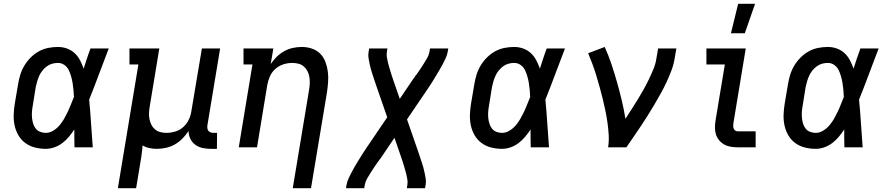

<svg xmlns="http://www.w3.org/2000/svg" viewBox="-20 -775 4690 1010"><path d="M221 8Q192 8 164 1Q136 -6 113.5 -22.5Q91 -39 77 -63Q63 -87 57 -114.5Q51 -142 52 -171.5Q53 -201 58 -231L75 -331Q79 -356 86.5 -381Q94 -406 108 -429.5Q122 -453 141.5 -472.5Q161 -492 184.5 -505Q208 -518 234 -523Q260 -528 285 -528Q310 -528 333 -519.5Q356 -511 373 -495Q390 -479 401 -458Q412 -437 420 -414Q429 -441 437.5 -467.5Q446 -494 456 -520H552Q526 -453 501 -385.5Q476 -318 449 -251Q455 -189 459 -126Q463 -63 468 0H372Q371 -23 371 -46.5Q371 -70 371 -94Q358 -74 342.5 -55.5Q327 -37 308 -22.5Q289 -8 266 0Q243 8 221 8ZM221 -76Q241 -76 260 -87.5Q279 -99 293 -115.5Q307 -132 317.5 -150.5Q328 -169 337 -188Q346 -207 353.5 -226.5Q361 -246 369 -265Q368 -284 366.5 -302Q365 -320 362 -338Q359 -356 354 -373.5Q349 -391 341.5 -406.5Q334 -422 319 -433Q304 -444 285 -444Q270 -444 255 -440Q240 -436 227 -426.5Q214 -417 203.5 -404Q193 -391 186.5 -376.5Q180 -362 175.5 -347Q171 -332 168 -317L152 -217Q149 -201 148 -185.5Q147 -170 148.5 -154.5Q150 -139 154.5 -124.5Q159 -110 168 -98.5Q177 -87 191.5 -81.5Q206 -76 221 -76Z M600 215 708 -436H661V-520H818L768 -217Q765 -200 764 -183Q763 -166 766 -150Q769 -134 776 -119.5Q783 -105 795.5 -94.5Q808 -84 823.5 -80Q839 -76 856 -76Q879 -76 903 -83.5Q927 -91 945 -107.5Q963 -124 973.5 -146.5Q984 -169 987 -192L1042 -520H1138L1071 -116Q1070 -108 1071 -100Q1072 -92 1076.5 -86.5Q1081 -81 1088.5 -78.5Q1096 -76 1104 -76H1122L1121 8H1090Q1067 8 1046 3.5Q1025 -1 1008 -13Q991 -25 981.5 -44.5Q972 -64 972 -86Q958 -65 940 -46.5Q922 -28 900 -15.5Q878 -3 853.5 2.5Q829 8 805 8Q785 8 766 4Q747 0 730 -10Q728 19 723.5 48.5Q719 78 714 107L696 215Z M1520 215 1606 -303Q1609 -320 1609.5 -337Q1610 -354 1607.5 -370Q1605 -386 1597.5 -400.5Q1590 -415 1578 -425.5Q1566 -436 1550 -440Q1534 -444 1517 -444Q1494 -444 1470.5 -436.5Q1447 -429 1428.5 -412.5Q1410 -396 1400 -373.5Q1390 -351 1386 -328L1332 0H1236L1308 -436H1261V-520H1418L1404 -438Q1418 -459 1436 -476.5Q1454 -494 1475.5 -506Q1497 -518 1521 -523Q1545 -528 1568 -528Q1595 -528 1620.5 -519.5Q1646 -511 1664 -493Q1682 -475 1691.5 -450Q1701 -425 1704.5 -398.5Q1708 -372 1706 -344.5Q1704 -317 1700 -289L1616 215Z M1800 215 1803 197Q1806 180 1813.5 164Q1821 148 1829 132.5Q1837 117 1846 101.5Q1855 86 1864.5 70.5Q1874 55 1883.5 40Q1893 25 1903 10L2017 -158L1959 -325Q1954 -339 1949.5 -353.5Q1945 -368 1940 -382Q1935 -396 1931 -411Q1927 -426 1924 -440.5Q1921 -455 1918.5 -470.5Q1916 -486 1919 -502L1922 -520H2018L2015 -502Q2013 -488 2015 -475Q2017 -462 2020 -449.5Q2023 -437 2026.5 -425Q2030 -413 2033.5 -401Q2037 -389 2041 -377Q2045 -365 2049 -353L2083 -255L2156 -363Q2158 -365 2159.5 -367Q2161 -369 2162 -371Q2163 -373 2164.5 -375Q2166 -377 2167 -379L2169 -380Q2179 -394 2189 -409Q2199 -424 2208.5 -439Q2218 -454 2227 -469.5Q2236 -485 2239 -502L2242 -520H2338L2335 -502Q2332 -485 2324.5 -469Q2317 -453 2309 -437.5Q2301 -422 2291.5 -406.5Q2282 -391 2273 -375.5Q2264 -360 2254.5 -345Q2245 -330 2235 -315L2121 -147L2179 20Q2184 34 2188.5 48.5Q2193 63 2198 77Q2203 91 2207 106Q2211 121 2214 135.5Q2217 150 2219.5 165.5Q2222 181 2219 197L2216 215H2120L2123 197Q2125 183 2123 170Q2121 157 2118 144.5Q2115 132 2111.5 120Q2108 108 2104.5 96Q2101 84 2097 72Q2093 60 2089 48L2055 -50L1982 58Q1980 60 1978.5 62Q1977 64 1976 66Q1974 68 1973 70Q1972 72 1970 74L1969 75Q1959 89 1949 104Q1939 119 1929.5 134Q1920 149 1911 164.5Q1902 180 1899 197L1896 215Z M2621 8Q2592 8 2564 1Q2536 -6 2513.5 -22.5Q2491 -39 2477 -63Q2463 -87 2457 -114.5Q2451 -142 2452 -171.5Q2453 -201 2458 -231L2475 -331Q2479 -356 2486.5 -381Q2494 -406 2508 -429.5Q2522 -453 2541.5 -472.5Q2561 -492 2584.5 -505Q2608 -518 2634 -523Q2660 -528 2685 -528Q2710 -528 2733 -519.5Q2756 -511 2773 -495Q2790 -479 2801 -458Q2812 -437 2820 -414Q2829 -441 2837.5 -467.5Q2846 -494 2856 -520H2952Q2926 -453 2901 -385.5Q2876 -318 2849 -251Q2855 -189 2859 -126Q2863 -63 2868 0H2772Q2771 -23 2771 -46.5Q2771 -70 2771 -94Q2758 -74 2742.5 -55.5Q2727 -37 2708 -22.5Q2689 -8 2666 0Q2643 8 2621 8ZM2621 -76Q2641 -76 2660 -87.5Q2679 -99 2693 -115.5Q2707 -132 2717.5 -150.5Q2728 -169 2737 -188Q2746 -207 2753.5 -226.5Q2761 -246 2769 -265Q2768 -284 2766.5 -302Q2765 -320 2762 -338Q2759 -356 2754 -373.5Q2749 -391 2741.5 -406.5Q2734 -422 2719 -433Q2704 -444 2685 -444Q2670 -444 2655 -440Q2640 -436 2627 -426.5Q2614 -417 2603.5 -404Q2593 -391 2586.5 -376.5Q2580 -362 2575.5 -347Q2571 -332 2568 -317L2552 -217Q2549 -201 2548 -185.5Q2547 -170 2548.5 -154.5Q2550 -139 2554.5 -124.5Q2559 -110 2568 -98.5Q2577 -87 2591.5 -81.5Q2606 -76 2621 -76Z M3179 0Q3184 -33 3182 -66Q3180 -99 3175.5 -130.5Q3171 -162 3164.5 -193.5Q3158 -225 3150.5 -255.5Q3143 -286 3134.5 -316.5Q3126 -347 3117 -377Q3108 -407 3097 -436.5Q3086 -466 3074 -495L3161 -528Q3181 -484 3196.5 -437.5Q3212 -391 3225.5 -343.5Q3239 -296 3250.5 -248Q3262 -200 3270 -150Q3286 -175 3302.5 -200.5Q3319 -226 3335 -252Q3351 -278 3365.5 -304Q3380 -330 3393 -357Q3406 -384 3417.5 -412Q3429 -440 3433 -468L3442 -520H3538L3529 -468Q3524 -436 3512.5 -405.5Q3501 -375 3487 -344.5Q3473 -314 3456.5 -284.5Q3440 -255 3423 -226Q3406 -197 3388 -168.5Q3370 -140 3351.5 -112Q3333 -84 3313.5 -56Q3294 -28 3275 0Z M3862 0Q3843 0 3824.5 -3Q3806 -6 3790.5 -14.5Q3775 -23 3763.5 -36.5Q3752 -50 3746.5 -67Q3741 -84 3741 -103Q3741 -122 3744 -141L3793 -436H3696V-520H3903L3838 -127Q3837 -120 3837 -112.5Q3837 -105 3839.5 -98.5Q3842 -92 3848 -88Q3854 -84 3862 -84H3955V0ZM3825 -600 3863 -755H3952L3898 -600Z M4271 8Q4242 8 4214 1Q4186 -6 4163.5 -22.5Q4141 -39 4127 -63Q4113 -87 4107 -114.5Q4101 -142 4102 -171.5Q4103 -201 4108 -231L4125 -331Q4129 -356 4136.5 -381Q4144 -406 4158 -429.5Q4172 -453 4191.5 -472.5Q4211 -492 4234.5 -505Q4258 -518 4284 -523Q4310 -528 4335 -528Q4360 -528 4383 -519.5Q4406 -511 4423 -495Q4440 -479 4451 -458Q4462 -437 4470 -414Q4479 -441 4487.5 -467.5Q4496 -494 4506 -520H4602Q4576 -453 4551 -385.5Q4526 -318 4499 -251Q4505 -189 4509 -126Q4513 -63 4518 0H4422Q4421 -23 4421 -46.5Q4421 -70 4421 -94Q4408 -74 4392.5 -55.5Q4377 -37 4358 -22.5Q4339 -8 4316 0Q4293 8 4271 8ZM4271 -76Q4291 -76 4310 -87.5Q4329 -99 4343 -115.5Q4357 -132 4367.5 -150.5Q4378 -169 4387 -188Q4396 -207 4403.5 -226.5Q4411 -246 4419 -265Q4418 -284 4416.5 -302Q4415 -320 4412 -338Q4409 -356 4404 -373.5Q4399 -391 4391.5 -406.5Q4384 -422 4369 -433Q4354 -444 4335 -444Q4320 -444 4305 -440Q4290 -436 4277 -426.5Q4264 -417 4253.5 -404Q4243 -391 4236.5 -376.5Q4230 -362 4225.5 -347Q4221 -332 4218 -317L4202 -217Q4199 -201 4198 -185.5Q4197 -170 4198.5 -154.5Q4200 -139 4204.5 -124.5Q4209 -110 4218 -98.5Q4227 -87 4241.5 -81.5Q4256 -76 4271 -76Z"/></svg>

Font: Iosevka Etoile Medium
Style: Italic
Weight: 500
Italic angle: -9°
Designer: Belleve Invis
Foundry: Belleve Invis
Version: Version 22.1.2; ttfautohint (v1.8.4)